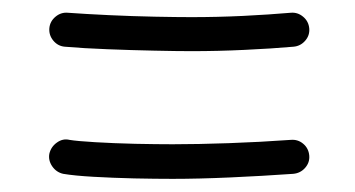

<svg xmlns="http://www.w3.org/2000/svg" viewBox="-20 -449 551 298"><path d="M56.6 -405.3Q57.6 -416 66.2 -423.1Q74.7 -430.2 85.4 -429.2Q112.8 -427.2 149.2 -425.5Q185.5 -423.8 220.2 -423.1Q254.9 -422.4 276.9 -422.4Q316.9 -422.4 357.2 -424.3Q397.5 -426.3 431.2 -429.2Q441.9 -430.2 450.4 -423.1Q459 -416 460 -404.8Q460.9 -394 453.6 -385.7Q446.3 -377.4 435.5 -376.5Q401.4 -373.5 359.9 -371.6Q318.4 -369.6 276.9 -369.6Q254.4 -369.6 219 -370.4Q183.6 -371.1 146.5 -372.6Q109.4 -374 80.6 -376.5Q69.8 -377.4 62.7 -386Q55.7 -394.5 56.6 -405.3ZM56.6 -210.4Q59.1 -221.2 68.4 -227.8Q77.6 -234.4 87.9 -231.9Q99.1 -230 127.7 -228.3Q156.2 -226.6 189.7 -225.8Q223.1 -225.1 248 -225.1Q286.6 -225.1 335.2 -226.8Q383.8 -228.5 431.2 -231.9Q442.4 -232.9 450.7 -225.8Q459 -218.8 460 -207.5Q460.9 -196.8 453.6 -188.5Q446.3 -180.2 435.1 -179.2Q386.7 -175.8 337.4 -173.6Q288.1 -171.4 248 -171.4Q221.7 -171.4 188.2 -172.1Q154.8 -172.9 125 -174.6Q95.2 -176.3 78.1 -179.2Q67.4 -181.6 61 -190.9Q54.7 -200.2 56.6 -210.4Z"/></svg>

Font: Mikhak-DS1-FD Regular
Style: Regular
Weight: 400
Designer: Amin Abedi
Version: Version 3.2